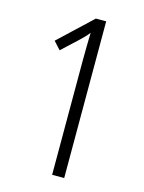

<svg xmlns="http://www.w3.org/2000/svg" viewBox="-110 -780 632 845"><g transform="rotate(15 206.0 -357.0)"><path d="M267 0V-714H220L70 -573L102 -538L172 -603C191 -621 204 -634 214 -648C213 -604 212 -566 212 -524V0Z"/></g></svg>

Font: Noto Sans Georgian ExtraCondensed Light
Style: Regular
Weight: 300
Width: 2
Designer: Monotype Design Team, Akaki Razmadze
Foundry: Google LLC
Version: Version 2.005